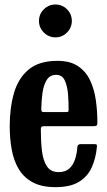

<svg xmlns="http://www.w3.org/2000/svg" viewBox="-20 -796 463 830"><path d="M22 -250Q22 -330 40.5 -394Q59 -458 104 -495.5Q149 -533 228.5 -533Q283 -533 317 -510.2Q351 -487.5 369.2 -449.2Q387.5 -411 394.2 -363.5Q401 -316 401 -266.5Q401 -256 397.5 -253.2Q394 -250.5 383.5 -250.5H171.5Q162.5 -250.5 159.5 -247.5Q156.5 -244.5 156.5 -236Q156.5 -186.5 161.2 -144.8Q166 -103 182.5 -77.5Q199 -52 233.5 -52Q263 -52 279.8 -67.5Q296.5 -83 304.5 -107.8Q312.5 -132.5 314.5 -161Q315.5 -173 329.5 -173H387.5Q396 -173 397.8 -170.5Q399.5 -168 399 -162Q394.5 -112.5 376.8 -72.8Q359 -33 321.5 -10Q284 13 220 13Q159.5 13 120.8 -8.2Q82 -29.5 60.5 -66Q39 -102.5 30.5 -150Q22 -197.5 22 -250ZM172.5 -311.5H262.5Q272.5 -311.5 274.5 -313Q276.5 -314.5 276.5 -321Q277 -352.5 274.2 -387.8Q271.5 -423 260.2 -447.8Q249 -472.5 223 -472.5Q196 -472.5 182.2 -450.8Q168.5 -429 163.8 -395.2Q159 -361.5 158.5 -326Q158.5 -317.5 160.2 -314.5Q162 -311.5 172.5 -311.5ZM219.5 -634.5Q190.5 -634.5 169.5 -655.5Q148.5 -676.5 148.5 -705.5Q148.5 -735 169.5 -755.8Q190.5 -776.5 219.5 -776.5Q249 -776.5 269.8 -755.8Q290.5 -735 290.5 -705.5Q290.5 -676.5 269.8 -655.5Q249 -634.5 219.5 -634.5Z"/></svg>

Font: Besley* Condensed Semi
Style: Regular
Weight: 600
Width: 3
Designer: Owen Earl
Foundry: indestructible type*
Version: Version 3.000; ttfautohint (v1.8.3)